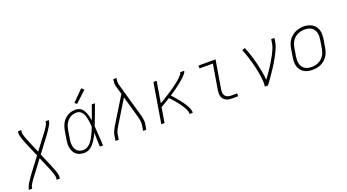

<svg xmlns="http://www.w3.org/2000/svg" viewBox="-65 -1480 4330 2399"><g transform="rotate(-20 2100.0 -280.0)"><path d="M5 205 8 187Q11 171 19 155.5Q27 140 35.5 125.5Q44 111 53.5 96.5Q63 82 73 68Q83 54 92.5 40Q102 26 113 12L247 -165L172 -341Q166 -355 160.5 -368.5Q155 -382 150 -396Q145 -410 140 -424Q135 -438 131.5 -452Q128 -466 124.5 -481Q121 -496 124 -512L127 -530H170L166 -512Q164 -497 167 -483.5Q170 -470 173.5 -457Q177 -444 181.5 -431.5Q186 -419 191 -406.5Q196 -394 201 -381.5Q206 -369 211 -356L276 -204L395 -361Q404 -373 413 -385Q422 -397 431 -409Q440 -421 448.5 -433.5Q457 -446 465 -458.5Q473 -471 480.5 -484.5Q488 -498 490 -512L493 -530H536L533 -512Q531 -496 522.5 -480.5Q514 -465 505.5 -450.5Q497 -436 487.5 -421.5Q478 -407 468.5 -393Q459 -379 449 -365Q439 -351 428 -337L294 -160L369 16Q375 30 380.5 43.5Q386 57 391 71Q396 85 401 99Q406 113 410 127Q414 141 417 156Q420 171 418 187L415 205H372L375 187Q377 172 374 158.5Q371 145 367.5 132Q364 119 359.5 106.5Q355 94 350.5 81.5Q346 69 340.5 56.5Q335 44 330 31L265 -121L147 36Q138 48 128.5 60Q119 72 110 84Q101 96 92.5 108.5Q84 121 76 133.5Q68 146 60.5 159.5Q53 173 51 187L48 205Z M817 8Q788 8 760.5 1Q733 -6 712 -22Q691 -38 678 -62Q665 -86 659 -113Q653 -140 654 -168.5Q655 -197 660 -226L678 -336Q683 -362 691 -387.5Q699 -413 712.5 -436.5Q726 -460 746 -480Q766 -500 790 -513.5Q814 -527 840.5 -532.5Q867 -538 893 -538Q916 -538 938 -530Q960 -522 975.5 -506.5Q991 -491 1001.5 -471Q1012 -451 1019.5 -429.5Q1027 -408 1031.5 -386Q1036 -364 1039 -341Q1057 -388 1073.5 -435.5Q1090 -483 1107 -530H1150Q1125 -463 1100 -395.5Q1075 -328 1048 -262Q1054 -196 1057 -130.5Q1060 -65 1065 0H1022Q1020 -46 1018.5 -93Q1017 -140 1016 -186Q1006 -164 994.5 -142Q983 -120 969.5 -99.5Q956 -79 940.5 -59.5Q925 -40 905.5 -24.5Q886 -9 863 -0.5Q840 8 817 8ZM817 -30Q843 -30 867.5 -43.5Q892 -57 910.5 -77.5Q929 -98 943 -121.5Q957 -145 969 -169Q981 -193 991.5 -218Q1002 -243 1012 -268Q1011 -292 1008 -316.5Q1005 -341 1001 -364.5Q997 -388 990 -411Q983 -434 971 -454Q959 -474 938.5 -487Q918 -500 893 -500Q872 -500 850 -495Q828 -490 809 -478Q790 -466 774 -449Q758 -432 747 -412.5Q736 -393 730 -372Q724 -351 720 -329L702 -219Q698 -197 697 -174.5Q696 -152 699.5 -130.5Q703 -109 712 -90Q721 -71 736.5 -57Q752 -43 773 -36.5Q794 -30 817 -30ZM937 -598 910 -622 1052 -765 1084 -735Z M1230 0 1242 -74Q1245 -92 1252 -109.5Q1259 -127 1267.5 -144Q1276 -161 1285.5 -177.5Q1295 -194 1305 -210L1500 -527L1468 -639Q1462 -659 1462.5 -682Q1463 -705 1466 -728L1468 -735H1511L1509 -728Q1506 -708 1505 -687.5Q1504 -667 1509 -649L1634 -210Q1639 -194 1643 -177.5Q1647 -161 1649.5 -144Q1652 -127 1653.5 -109Q1655 -91 1652 -74L1639 0H1597L1609 -74Q1611 -88 1610.5 -103Q1610 -118 1608 -132Q1606 -146 1603 -160Q1600 -174 1596 -188V-189Q1595 -192 1594.5 -194.5Q1594 -197 1593 -200L1515 -475L1341 -190Q1332 -176 1323.5 -162Q1315 -148 1307.5 -133.5Q1300 -119 1293.5 -104Q1287 -89 1285 -74L1273 0Z M1839 0 1927 -530H1970L1923 -249Q1937 -257 1951.5 -265Q1966 -273 1980 -282Q1994 -291 2008 -299.5Q2022 -308 2036 -317Q2050 -326 2064 -335Q2078 -344 2091.5 -353Q2105 -362 2118.5 -371.5Q2132 -381 2145.5 -391Q2159 -401 2172.5 -411Q2186 -421 2198.5 -431.5Q2211 -442 2223.5 -453Q2236 -464 2247.5 -476Q2259 -488 2270 -501Q2281 -514 2283 -530H2336Q2334 -513 2322.5 -498.5Q2311 -484 2299 -471Q2287 -458 2273.5 -446Q2260 -434 2246.5 -422.5Q2233 -411 2219 -400Q2205 -389 2190.5 -378Q2176 -367 2161.5 -356.5Q2147 -346 2132.5 -336Q2118 -326 2103.5 -316Q2089 -306 2074 -296Q2084 -285 2093.5 -274.5Q2103 -264 2113 -252.5Q2123 -241 2132 -230Q2141 -219 2150.5 -207.5Q2160 -196 2169 -184.5Q2178 -173 2186.5 -161Q2195 -149 2203.5 -137Q2212 -125 2219.5 -112.5Q2227 -100 2234 -87Q2241 -74 2246.5 -60Q2252 -46 2255.5 -31Q2259 -16 2257 0H2214Q2217 -18 2211.5 -34.5Q2206 -51 2199 -66Q2192 -81 2183.5 -95Q2175 -109 2166 -123Q2157 -137 2147 -150Q2137 -163 2127 -176Q2117 -189 2106.5 -201.5Q2096 -214 2085 -226Q2074 -238 2063 -250.5Q2052 -263 2040 -275Q2009 -255 1978 -236Q1947 -217 1915 -199L1882 0Z M2780 0Q2759 0 2738.5 -3.5Q2718 -7 2700.5 -16.5Q2683 -26 2670 -41Q2657 -56 2651 -75.5Q2645 -95 2645 -116Q2645 -137 2648 -158L2704 -492H2526V-530H2753L2690 -152Q2687 -129 2689 -107Q2691 -85 2704 -68.5Q2717 -52 2737.5 -45Q2758 -38 2780 -38H2861V0Z M3215 0Q3221 -34 3219 -69Q3217 -104 3212 -137.5Q3207 -171 3200.5 -204Q3194 -237 3186.5 -269.5Q3179 -302 3170 -334.5Q3161 -367 3151 -398.5Q3141 -430 3130 -461.5Q3119 -493 3106 -523L3145 -538Q3168 -484 3186.5 -427Q3205 -370 3219.5 -311.5Q3234 -253 3245.5 -193.5Q3257 -134 3261 -73Q3284 -104 3306.5 -136.5Q3329 -169 3350.5 -201.5Q3372 -234 3392 -267.5Q3412 -301 3430 -335Q3448 -369 3463.5 -404.5Q3479 -440 3485 -477L3493 -530H3536L3528 -477Q3522 -444 3509.5 -412.5Q3497 -381 3482 -350Q3467 -319 3450 -289Q3433 -259 3415 -229.5Q3397 -200 3378 -171Q3359 -142 3339 -113.5Q3319 -85 3299 -56.5Q3279 -28 3258 0Z M3848 8Q3818 8 3789 2Q3760 -4 3736 -19Q3712 -34 3695 -57Q3678 -80 3670.5 -107.5Q3663 -135 3663 -165.5Q3663 -196 3668 -226L3686 -336Q3691 -363 3700.5 -390.5Q3710 -418 3726.5 -442Q3743 -466 3766.5 -485.5Q3790 -505 3816.5 -517Q3843 -529 3870.5 -535Q3898 -541 3927 -541Q3956 -541 3985 -533.5Q4014 -526 4038.5 -511.5Q4063 -497 4080 -474Q4097 -451 4104.5 -423Q4112 -395 4112 -365Q4112 -335 4107 -304L4089 -194Q4084 -167 4074.5 -139.5Q4065 -112 4048.5 -88Q4032 -64 4009 -44.5Q3986 -25 3959 -13Q3932 -1 3904 3.5Q3876 8 3848 8ZM3849 -30Q3849 -30 3849 -30Q3849 -30 3849 -30Q3873 -30 3896 -34Q3919 -38 3941 -48.5Q3963 -59 3982 -75.5Q4001 -92 4014.5 -112.5Q4028 -133 4035.5 -155.5Q4043 -178 4047 -201L4065 -311Q4069 -335 4069.5 -359Q4070 -383 4064 -405.5Q4058 -428 4045.5 -447Q4033 -466 4013.5 -478Q3994 -490 3971 -495Q3948 -500 3923 -500Q3900 -500 3877.5 -495.5Q3855 -491 3833 -480.5Q3811 -470 3792.5 -453.5Q3774 -437 3760.5 -417Q3747 -397 3739.5 -374.5Q3732 -352 3728 -329L3710 -219Q3706 -195 3705.5 -171Q3705 -147 3711 -125Q3717 -103 3729.5 -84Q3742 -65 3760.5 -52.5Q3779 -40 3802 -35Q3825 -30 3849 -30Z"/></g></svg>

Font: Iosevka Curly XLtEx
Style: Italic
Weight: 200
Width: 7
Italic angle: -9°
Monospace: yes
Designer: Belleve Invis
Foundry: Belleve Invis
Version: Version 11.1.0; ttfautohint (v1.8.3)